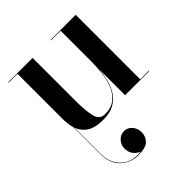

<svg xmlns="http://www.w3.org/2000/svg" viewBox="-201 -581 962 962"><g transform="rotate(-45 280.5 -100.0)"><path d="M254.8 123Q279.5 123 296.6 142.2Q313.8 161.5 313.8 190Q313.8 219.2 294.1 239.6Q274.5 260 219.8 260Q167.2 260 128.5 224.2Q89.8 188.5 89.8 121V-69.4Q84.8 -85.1 82.7 -103.2Q80.6 -121.2 80.6 -141V-457H18V-460H190.6V-148Q190.6 -85 200.3 -44.4Q210 -3.8 247.8 -3.8Q294.1 -3.8 321.8 -27Q349.5 -50.2 363.3 -86.5Q377.1 -122.8 381.6 -162.9Q386 -203.1 386 -237V-457H317.6V-460H496V-3H557.6V0H386V-182.8Q383.4 -148.9 375 -114.8Q366.6 -80.8 348.8 -52.5Q330.9 -24.2 300.3 -7.1Q269.8 10 222.6 10Q165 10 134.6 -9.9Q104.1 -29.9 91.8 -63.5V121Q91.8 187 133.2 225.1Q174.8 263.2 240.8 255Q222.8 248.2 208.8 231Q194.8 213.8 194.8 186Q194.8 161.2 212.4 142.1Q230 123 254.8 123Z"/></g></svg>

Font: Bodoni* 72 Medium
Style: Regular
Weight: 500
Version: Version 1.002; ttfautohint (v0.97) -l 8 -r 50 -G 200 -x 14 -